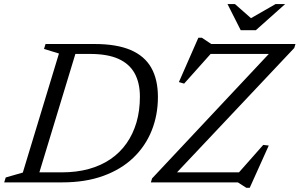

<svg xmlns="http://www.w3.org/2000/svg" viewBox="-38 -891 1463 938"><path d="M264 -49Q336 -49 396 -65.5Q456 -82 502.2 -113.8Q548.5 -145.5 580.2 -190.8Q612 -236 628.8 -293.2Q645.5 -350.5 645.5 -419Q645.5 -486 619.8 -532.8Q594 -579.5 540.5 -603.5Q487 -627.5 402 -627.5H280L296 -676H424Q531.5 -676 600 -646.8Q668.5 -617.5 701 -560Q733.5 -502.5 733.5 -417Q733.5 -329 703 -253Q672.5 -177 613.2 -120.2Q554 -63.5 466.8 -31.8Q379.5 0 266 0H89.5L105.5 -49ZM250 -629.5 177 -652 184.5 -676H345L139.5 0H-17.5L-10 -24L73.5 -48ZM1405.5 -676 1399.5 -656.5 814.5 -36 811 -49H1129.5L1248 -183L1275 -180L1182 26.5H1165.5L1124 0H699L705 -19.5L1287.5 -640.5L1291 -627.5H991L861.5 -482.5L836 -490L931 -706.5H948.5L994 -676ZM1355 -871 1212 -743.5H1138L1073.5 -871H1110L1193.5 -797.5H1180L1308 -871Z"/></svg>

Font: Newsreader 16pt 16pt
Style: Italic
Weight: 400
Italic angle: -17°
Version: Version 1.003